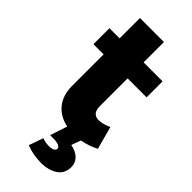

<svg xmlns="http://www.w3.org/2000/svg" viewBox="-282 -716 1001 1001"><g transform="rotate(45 218.5 -215.5)"><path d="M390 137Q390 185 353.5 209.5Q317 234 262 234Q207 234 152 214L180 134Q203 143 231 143Q249 143 260 137Q271 131 271 121Q271 110 256 104Q241 98 218 98H194L225 3Q164 -9 128.5 -52.5Q93 -96 93 -165V-397H18V-515H93V-665H270V-515H410V-397H270V-193Q270 -136 317 -136Q346 -136 386 -154L420 -28Q381 -6 327 4L308 56Q350 65 370 86.5Q390 108 390 137Z"/></g></svg>

Font: Gontserrat
Style: Bold
Weight: 700
Designer: Julieta Ulanovsky
Foundry: Julieta Ulanovsky
Version: Version 6.001